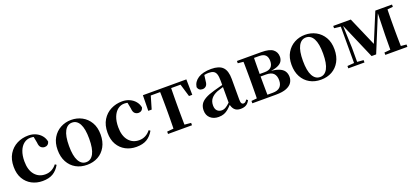

<svg xmlns="http://www.w3.org/2000/svg" viewBox="27 -1410 4913 2284"><g transform="rotate(-20 2483.5 -268.0)"><path d="M308.1 16.2Q233.1 16.2 172.2 -16Q111.3 -48.3 75.4 -109.8Q39.6 -171.4 39.6 -259.7Q39.6 -354.7 79.5 -419.9Q119.4 -485 185.1 -518.5Q250.9 -551.9 329 -551.9Q380.5 -551.9 422.8 -532.5Q465.2 -513.2 492.8 -479.5Q520.4 -445.8 528 -402.4Q514.4 -355.6 469.4 -355.6Q441.9 -355.6 422.1 -373.6Q402.4 -391.6 399.6 -436.8L381.8 -530.1L449.7 -486.3Q420.8 -503.2 396.1 -510.6Q371.4 -518 344.6 -518Q298.2 -518 261.2 -489.4Q224.1 -460.7 202.9 -407.1Q181.7 -353.5 181.7 -277.6Q181.7 -168.4 232 -108Q282.4 -47.5 365.2 -47.5Q409.5 -47.5 445.8 -66.7Q482.2 -85.9 509.9 -121.4L527.8 -108.4Q492.1 -45.4 440.3 -14.6Q388.5 16.2 308.1 16.2Z M871 16.2Q791.7 16.2 730.5 -18.3Q669.3 -52.8 634.5 -117Q599.6 -181.2 599.6 -269.8Q599.6 -359.1 636.8 -422Q674 -484.9 735.9 -518.4Q797.8 -551.9 871 -551.9Q945.1 -551.9 1007.1 -518.8Q1069 -485.6 1106.2 -422.7Q1143.4 -359.8 1143.4 -269.8Q1143.4 -180.5 1108 -116.3Q1072.6 -52 1011.4 -17.9Q950.2 16.2 871 16.2ZM871 -17.5Q932 -17.5 965.4 -80.1Q998.7 -142.6 998.7 -268.1Q998.7 -394.2 965.4 -456.1Q932 -518 871 -518Q810.7 -518 777 -456.1Q743.2 -394.2 743.2 -268.1Q743.2 -142.6 777 -80.1Q810.7 -17.5 871 -17.5Z M1496.1 16.2Q1421.1 16.2 1360.2 -16Q1299.3 -48.3 1263.4 -109.8Q1227.6 -171.4 1227.6 -259.7Q1227.6 -354.7 1267.5 -419.9Q1307.4 -485 1373.1 -518.5Q1438.9 -551.9 1517 -551.9Q1568.5 -551.9 1610.8 -532.5Q1653.2 -513.2 1680.8 -479.5Q1708.4 -445.8 1716 -402.4Q1702.4 -355.6 1657.4 -355.6Q1629.9 -355.6 1610.1 -373.6Q1590.4 -391.6 1587.6 -436.8L1569.8 -530.1L1637.7 -486.3Q1608.8 -503.2 1584.1 -510.6Q1559.4 -518 1532.6 -518Q1486.2 -518 1449.2 -489.4Q1412.1 -460.7 1390.9 -407.1Q1369.7 -353.5 1369.7 -277.6Q1369.7 -168.4 1420 -108Q1470.4 -47.5 1553.2 -47.5Q1597.5 -47.5 1633.8 -66.7Q1670.2 -85.9 1697.9 -121.4L1715.8 -108.4Q1680.1 -45.4 1628.3 -14.6Q1576.5 16.2 1496.1 16.2Z M1772.2 -339.1 1775.8 -535.7H2325.8L2329.4 -339.1H2287.7L2229.1 -534.2L2295 -500.4H1806.6L1872.5 -534.2L1815.4 -339.1ZM1899.1 0V-29.9L2010.7 -40.2H2091.6L2202.5 -29.9V0ZM1980.2 0Q1981.2 -25.5 1982.1 -67.4Q1982.9 -109.4 1983.4 -154.7Q1983.9 -200 1983.9 -234.8V-301.2Q1983.9 -335.7 1983.4 -381Q1982.9 -426.4 1982.1 -468.7Q1981.2 -511 1980.2 -535.7H2121.4Q2120.4 -511 2119.9 -468.7Q2119.4 -426.4 2118.9 -381Q2118.4 -335.7 2118.4 -301.2V-234.8Q2118.4 -200 2118.9 -154.7Q2119.4 -109.4 2119.9 -67.4Q2120.4 -25.5 2121.4 0Z M2535.6 16.2Q2473.2 16.2 2432.8 -19.4Q2392.3 -54.9 2392.3 -117.6Q2392.3 -161.2 2411 -193.6Q2429.7 -226.1 2474.1 -251.5Q2518.6 -277 2594.4 -297.9Q2633.8 -309.4 2683.4 -322Q2733 -334.6 2773 -344.4V-318.9Q2733 -308.9 2693 -297.6Q2652.9 -286.4 2626.1 -276.7Q2572.3 -254.9 2545.1 -220.6Q2517.8 -186.4 2517.8 -135.9Q2517.8 -90.4 2540.1 -67.9Q2562.3 -45.3 2599 -45.3Q2615.3 -45.3 2633.7 -52.6Q2652.1 -59.9 2676.4 -79.7Q2700.8 -99.4 2734.3 -135.5L2749.8 -82.4H2714.7Q2685.6 -50.6 2660.2 -28.7Q2634.7 -6.8 2605.4 4.7Q2576 16.2 2535.6 16.2ZM2815.1 15.2Q2763.6 15.2 2736.9 -14.2Q2710.2 -43.6 2703.9 -94V-96.5V-381.4Q2703.9 -434.7 2693.8 -464.5Q2683.7 -494.3 2660.6 -506.3Q2637.5 -518.3 2599 -518.3Q2573.4 -518.3 2546.3 -512.2Q2519.2 -506.1 2482.8 -491.2L2545.1 -516.3L2534.9 -439.2Q2532.3 -395.9 2513.6 -378Q2494.8 -360.2 2469.3 -360.2Q2420.1 -360.2 2408.2 -406.5Q2417.9 -473.5 2478.4 -512.7Q2538.9 -551.9 2644.1 -551.9Q2744.4 -551.9 2789.7 -505.9Q2835.1 -459.8 2835.1 -356.2V-94.8Q2835.1 -60.3 2843.8 -47Q2852.6 -33.8 2868.7 -33.8Q2880.3 -33.8 2890.3 -40.9Q2900.3 -48.1 2913.7 -67.2L2930.9 -53.4Q2913 -17.5 2885.2 -1.1Q2857.4 15.2 2815.1 15.2Z M2966.2 0V-29.9L3076 -40.2L3102.9 -34.4H3238.4Q3299.3 -34.4 3329.6 -63.8Q3360 -93.3 3360 -148.7Q3360 -205.2 3331 -235.7Q3302 -266.1 3235.1 -266.1H3102.9V-297.7H3230.9Q3338.7 -297.7 3338.7 -401Q3338.7 -449.9 3314.1 -475.1Q3289.5 -500.4 3233.9 -500.4H3102.9L3076 -495.5L2966.2 -506.8V-535.7H3275.1Q3378 -535.7 3421.2 -501.5Q3464.4 -467.3 3464.4 -408.4Q3464.4 -377.9 3448.7 -351.4Q3433 -324.9 3390.3 -306.5Q3347.6 -288.2 3265.8 -281L3267.3 -288Q3350.9 -285.7 3399.7 -267.5Q3448.6 -249.2 3469.3 -218.1Q3490.1 -186.9 3490.1 -144.2Q3490.1 -106.6 3469.7 -73.9Q3449.2 -41.2 3400.3 -20.6Q3351.3 0 3265.3 0ZM3034.9 0Q3036.6 -25.5 3037.1 -67.4Q3037.6 -109.4 3038.1 -154.7Q3038.6 -200 3038.6 -234.8V-301.2Q3038.6 -335.7 3038.1 -381Q3037.6 -426.4 3037.1 -468.7Q3036.6 -511 3034.9 -535.7H3170.5Q3169.5 -511 3169 -468.2Q3168.5 -425.4 3168 -376.5Q3167.5 -327.7 3167.5 -284.5V-234.8Q3167.5 -200 3168 -154.7Q3168.5 -109.4 3169 -67.4Q3169.5 -25.5 3170.5 0Z M3832 16.2Q3752.7 16.2 3691.5 -18.3Q3630.3 -52.8 3595.5 -117Q3560.6 -181.2 3560.6 -269.8Q3560.6 -359.1 3597.8 -422Q3635 -484.9 3696.9 -518.4Q3758.8 -551.9 3832 -551.9Q3906.1 -551.9 3968.1 -518.8Q4030 -485.6 4067.2 -422.7Q4104.4 -359.8 4104.4 -269.8Q4104.4 -180.5 4069 -116.3Q4033.6 -52 3972.4 -17.9Q3911.2 16.2 3832 16.2ZM3832 -17.5Q3893 -17.5 3926.4 -80.1Q3959.7 -142.6 3959.7 -268.1Q3959.7 -394.2 3926.4 -456.1Q3893 -518 3832 -518Q3771.7 -518 3738 -456.1Q3704.2 -394.2 3704.2 -268.1Q3704.2 -142.6 3738 -80.1Q3771.7 -17.5 3832 -17.5Z M4491.3 -42.8 4289.5 -510.6H4279.7V-535.7H4407.3L4577.1 -144.6H4555.9L4718 -535.7H4751.2V-512.1H4742.2L4549.2 -42.8ZM4726.3 0 4727.9 -217.9 4736.2 -535.7H4860.1Q4859.1 -511 4858.3 -468.7Q4857.4 -426.4 4856.9 -381Q4856.4 -335.7 4856.4 -301.2V-234.8Q4856.4 -200 4856.9 -154.7Q4857.4 -109.4 4858.3 -67.4Q4859.1 -25.5 4860.1 0ZM4181.2 0V-29.9L4276.9 -37.3H4295.5L4385.9 -29.9V0ZM4649.5 0V-29.9L4758.3 -40.2H4820.6L4929.1 -29.9V0ZM4185.2 -506.8V-535.7H4291.8V-495.5H4280.5ZM4267.1 0V-535.7H4294.1L4306 -219.6V0ZM4788.6 -495.5V-535.7H4929.3V-506.8L4820.9 -495.5Z"/></g></svg>

Font: Noto Serif KR
Style: Regular
Weight: 200
Designer: Ryoko NISHIZUKA 西塚涼子 (kana & ideographs); Frank Grießhammer (Latin, Greek & Cyrillic); Wenlong ZHANG 张文龙 (bopomofo); San
Foundry: Adobe
Version: Version 2.001;hotconv 1.1.0;makeotfexe 2.6.0